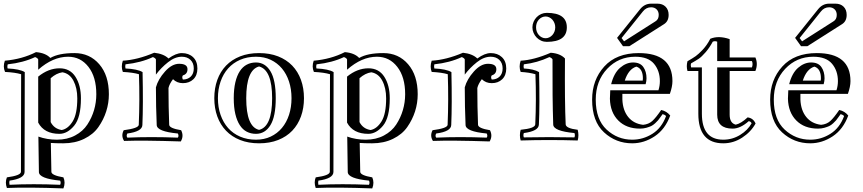

<svg xmlns="http://www.w3.org/2000/svg" viewBox="-20 -757 4762 1060"><path d="M309.1 -379.9Q366.7 -379.9 396.7 -333Q426.8 -286.1 426.8 -213.9Q426.8 -107.9 389.4 -63Q352.1 -18.1 308.1 -18.1Q224.1 -18.1 190.9 -80.1V-334Q247.1 -379.9 309.1 -379.9ZM406.7 -213.9Q406.7 -271 385.7 -311Q364.7 -351.1 324.7 -357.9Q291 -353 259.8 -325.2V-83Q278.8 -45.9 320.8 -39.1Q356 -45.9 381.3 -86.9Q406.7 -127.9 406.7 -213.9ZM22 -378.9H22.9Q88.9 -376 116.7 -358.9Q116.7 15.1 115.7 192.9Q114.7 229 32.7 240.2Q29.8 251 32.7 263.2Q160.6 256.8 312 263.2Q317.9 252 312 240.2Q195.8 229 194.8 192.9L191.9 -2.9Q239.7 14.2 293.9 14.2Q351.1 14.2 394.5 -9Q438 -32.2 462.4 -69.6Q486.8 -106.9 499.3 -149.4Q511.7 -191.9 511.7 -236.8Q511.7 -332 468.3 -387.9Q424.8 -443.8 356 -443.8Q272 -443.8 190.9 -372.1V-429.2Q187 -437 173.8 -441.9Q108.9 -411.1 22.9 -401.9Q19 -391.1 22 -378.9ZM6.8 -421.9Q102.1 -430.2 178.7 -469.2Q231.9 -464.8 257.8 -437Q303.7 -463.9 391.1 -463.9Q475.1 -463.9 528.1 -402.3Q581.1 -340.8 581.1 -236.8Q581.1 -188 566.4 -142.1Q551.8 -96.2 523.4 -55.7Q495.1 -15.1 444.6 9.5Q394 34.2 329.1 34.2Q287.1 34.2 260.7 32.2L263.7 191.9Q264.6 210.9 330.1 222.2Q342.8 251 330.1 283.2Q134.8 275.9 18.1 280.8Q6.8 250 18.1 222.2Q94.7 211.9 95.7 191.9L96.7 -347.2Q64.9 -356.9 7.8 -359.9Q-4.9 -389.2 6.8 -421.9Z M840.8 -274.9Q853 -319.8 891.1 -362.3Q929.2 -404.8 968.8 -404.8Q1015.1 -404.8 1015.1 -375Q1015.1 -348.1 989.7 -340.8Q982.9 -331.1 989.7 -317.9Q1016.1 -317.9 1033 -334Q1049.8 -350.1 1049.8 -378.9Q1049.8 -409.2 1031.5 -426.5Q1013.2 -443.8 983.9 -443.8Q945.8 -443.8 907.5 -413.3Q869.1 -382.8 840.8 -345.2V-429.2Q836.9 -437 824.2 -441.9Q758.8 -411.1 672.9 -401.9Q669.9 -390.1 672.9 -378.9Q738.8 -376 767.1 -358.9Q771 -176.8 766.1 -66.9Q765.1 -30.8 683.1 -20Q675.8 -6.8 683.1 2.9Q811 -2.9 961.9 2.9Q968.8 -6.8 961.9 -20Q846.2 -30.8 845.2 -66.9Q840.8 -166 840.8 -274.9ZM914.1 -67.9Q915 -48.8 980 -38.1Q996.1 -5.9 978 23.9Q771 17.1 665 21Q647 -7.8 663.1 -38.1Q745.1 -48.8 746.1 -67.9Q752 -207 747.1 -347.2Q714.8 -356.9 658.2 -359.9Q647 -389.2 658.2 -421.9Q739.7 -426.8 831.1 -465.8Q883.8 -460 910.2 -434.1Q951.2 -463.9 983.9 -463.9Q1022 -463.9 1045.9 -441.4Q1069.8 -418.9 1069.8 -378.9Q1069.8 -340.8 1047.4 -319.3Q1024.9 -297.9 989.7 -297.9Q957 -297.9 935.1 -319.8Q915 -293 910.2 -271Q910.2 -165 914.1 -67.9Z M1393.1 -412.1Q1443.4 -412.1 1472.9 -364Q1502.4 -315.9 1502.4 -214.8Q1502.4 -113.8 1472.9 -65.9Q1443.4 -18.1 1393.1 -18.1Q1365.2 -18.1 1342.5 -29.8Q1319.8 -41.5 1304 -65.9Q1288.1 -90.3 1279.3 -127.2Q1270.5 -164.1 1270.5 -214.8Q1270.5 -265.1 1279.3 -302.5Q1288.1 -339.8 1304 -364Q1319.8 -388.2 1342.5 -400.1Q1365.2 -412.1 1393.1 -412.1ZM1393.1 14.2Q1438.5 14.2 1474.6 -2.9Q1510.7 -20 1536.4 -50.5Q1562 -81.1 1575.7 -123Q1589.4 -165 1589.4 -214.8Q1589.4 -264.6 1575.7 -306.6Q1562 -348.6 1536.4 -379.2Q1510.7 -409.7 1474.6 -426.8Q1438.5 -443.8 1393.1 -443.8Q1344.7 -443.8 1305.7 -426.8Q1266.6 -409.7 1239.5 -379.4Q1212.4 -349.1 1197.8 -306.9Q1183.1 -264.6 1183.1 -214.8Q1183.1 -164.6 1197.8 -122.6Q1212.4 -80.6 1239.5 -50Q1266.6 -19.5 1305.7 -2.7Q1344.7 14.2 1393.1 14.2ZM1410.2 -463.9Q1469.2 -463.9 1515.4 -445.8Q1561.5 -427.7 1593.3 -394.8Q1625 -361.8 1641.6 -315.9Q1658.2 -270 1658.2 -214.8Q1658.2 -160.2 1641.6 -114.3Q1625 -68.4 1593.5 -35.4Q1562 -2.4 1515.6 15.9Q1469.2 34.2 1410.2 34.2Q1351.6 34.2 1305.4 15.9Q1259.3 -2.4 1227.8 -35.4Q1196.3 -68.4 1179.7 -114Q1163.1 -159.7 1163.1 -214.8Q1163.1 -270 1179.7 -315.9Q1196.3 -361.8 1228 -394.8Q1259.8 -427.7 1305.7 -445.8Q1351.6 -463.9 1410.2 -463.9ZM1339.4 -214.8Q1339.4 -57.1 1410.2 -40Q1482.4 -57.1 1482.4 -214.8Q1482.4 -371.1 1410.2 -390.1Q1339.4 -371.1 1339.4 -214.8Z M2014.2 -379.9Q2071.8 -379.9 2101.8 -333Q2131.8 -286.1 2131.8 -213.9Q2131.8 -107.9 2094.5 -63Q2057.1 -18.1 2013.2 -18.1Q1929.2 -18.1 1896 -80.1V-334Q1952.1 -379.9 2014.2 -379.9ZM2111.8 -213.9Q2111.8 -271 2090.8 -311Q2069.8 -351.1 2029.8 -357.9Q1996.1 -353 1964.8 -325.2V-83Q1983.9 -45.9 2025.9 -39.1Q2061 -45.9 2086.4 -86.9Q2111.8 -127.9 2111.8 -213.9ZM1727.1 -378.9H1728Q1793.9 -376 1821.8 -358.9Q1821.8 15.1 1820.8 192.9Q1819.8 229 1737.8 240.2Q1734.9 251 1737.8 263.2Q1865.7 256.8 2017.1 263.2Q2022.9 252 2017.1 240.2Q1900.9 229 1899.9 192.9L1897 -2.9Q1944.8 14.2 1999 14.2Q2056.2 14.2 2099.6 -9Q2143.1 -32.2 2167.5 -69.6Q2191.9 -106.9 2204.3 -149.4Q2216.8 -191.9 2216.8 -236.8Q2216.8 -332 2173.3 -387.9Q2129.9 -443.8 2061 -443.8Q1977.1 -443.8 1896 -372.1V-429.2Q1892.1 -437 1878.9 -441.9Q1814 -411.1 1728 -401.9Q1724.1 -391.1 1727.1 -378.9ZM1711.9 -421.9Q1807.1 -430.2 1883.8 -469.2Q1937 -464.8 1962.9 -437Q2008.8 -463.9 2096.2 -463.9Q2180.2 -463.9 2233.2 -402.3Q2286.1 -340.8 2286.1 -236.8Q2286.1 -188 2271.5 -142.1Q2256.8 -96.2 2228.5 -55.7Q2200.2 -15.1 2149.7 9.5Q2099.1 34.2 2034.2 34.2Q1992.2 34.2 1965.8 32.2L1968.8 191.9Q1969.7 210.9 2035.2 222.2Q2047.9 251 2035.2 283.2Q1839.8 275.9 1723.1 280.8Q1711.9 250 1723.1 222.2Q1799.8 211.9 1800.8 191.9L1801.8 -347.2Q1770 -356.9 1712.9 -359.9Q1700.2 -389.2 1711.9 -421.9Z M2545.9 -274.9Q2558.1 -319.8 2596.2 -362.3Q2634.3 -404.8 2673.8 -404.8Q2720.2 -404.8 2720.2 -375Q2720.2 -348.1 2694.8 -340.8Q2688 -331.1 2694.8 -317.9Q2721.2 -317.9 2738 -334Q2754.9 -350.1 2754.9 -378.9Q2754.9 -409.2 2736.6 -426.5Q2718.3 -443.8 2689 -443.8Q2650.9 -443.8 2612.5 -413.3Q2574.2 -382.8 2545.9 -345.2V-429.2Q2542 -437 2529.3 -441.9Q2463.9 -411.1 2377.9 -401.9Q2375 -390.1 2377.9 -378.9Q2443.8 -376 2472.2 -358.9Q2476.1 -176.8 2471.2 -66.9Q2470.2 -30.8 2388.2 -20Q2380.9 -6.8 2388.2 2.9Q2516.1 -2.9 2667 2.9Q2673.8 -6.8 2667 -20Q2551.3 -30.8 2550.3 -66.9Q2545.9 -166 2545.9 -274.9ZM2619.1 -67.9Q2620.1 -48.8 2685.1 -38.1Q2701.2 -5.9 2683.1 23.9Q2476.1 17.1 2370.1 21Q2352.1 -7.8 2368.2 -38.1Q2450.2 -48.8 2451.2 -67.9Q2457 -207 2452.1 -347.2Q2419.9 -356.9 2363.3 -359.9Q2352.1 -389.2 2363.3 -421.9Q2444.8 -426.8 2536.1 -465.8Q2588.9 -460 2615.2 -434.1Q2656.2 -463.9 2689 -463.9Q2727.1 -463.9 2751 -441.4Q2774.9 -418.9 2774.9 -378.9Q2774.9 -340.8 2752.4 -319.3Q2730 -297.9 2694.8 -297.9Q2662.1 -297.9 2640.1 -319.8Q2620.1 -293 2615.2 -271Q2615.2 -165 2619.1 -67.9Z M2999 -686Q3109.4 -686 3109.4 -606Q3109.4 -525.9 2999 -525.9Q2982.4 -525.9 2968 -532.2Q2953.6 -538.6 2942.9 -549.6Q2932.1 -560.5 2925.8 -575.2Q2919.4 -589.8 2919.4 -606Q2919.4 -622.1 2925.8 -636.7Q2932.1 -651.4 2942.9 -662.4Q2953.6 -673.3 2968 -679.7Q2982.4 -686 2999 -686ZM2954.1 -647.9Q2939.5 -630.9 2939.5 -606Q2939.5 -593.3 2943.6 -582.3Q2947.8 -571.3 2955.1 -563.2Q2962.4 -555.2 2971.9 -550.5Q2981.4 -545.9 2992.2 -545.9Q3002.4 -545.9 3012.2 -550.5Q3022 -555.2 3029.3 -563.2Q3036.6 -571.3 3041 -582.3Q3045.4 -593.3 3045.4 -606Q3045.4 -618.7 3041 -629.6Q3036.6 -640.6 3029.3 -648.7Q3022 -656.7 3012.2 -661.4Q3002.4 -666 2992.2 -666Q2981.9 -666 2972.2 -661.6Q2962.4 -657.2 2954.1 -647.9ZM3151.4 -22.5Q3035.2 -33.2 3034.2 -69.3Q3029.3 -215.8 3030.3 -429.2Q3026.4 -437 3013.2 -441.9Q2945.3 -410.2 2872.1 -401.9Q2869.1 -390.1 2872.1 -378.9Q2927.2 -376 2956.1 -358.9Q2960.4 -176.8 2955.1 -69.3Q2954.1 -33.2 2872.1 -22.5Q2867.2 -10.3 2872.1 1.5Q3012.2 -1.5 3151.4 1.5Q3156.2 -10.3 3151.4 -22.5ZM3169.4 -40.5Q3177.2 -10.3 3169.4 18.6Q3012.2 13.7 2854.5 18.6Q2846.2 -10.3 2854.5 -40.5Q2934.1 -48.3 2935.1 -70.3Q2941.4 -207 2936 -347.2Q2903.3 -356.9 2854.5 -359.9Q2843.3 -389.2 2854.5 -421.9Q2928.2 -425.8 3020.5 -465.8Q3073.2 -461.9 3099.1 -434.1Q3097.2 -193.8 3103 -70.3Q3104.5 -48.3 3169.4 -40.5Z M3475.1 -412.1Q3514.2 -412.1 3531.7 -387Q3549.3 -361.8 3549.3 -324.2Q3549.3 -310.1 3544.4 -292H3354Q3369.1 -353 3403.1 -382.6Q3437 -412.1 3475.1 -412.1ZM3349.1 -258.8H3615.2Q3623 -283.2 3623 -309.1Q3623 -366.2 3590.6 -405Q3558.1 -443.8 3487.3 -443.8Q3395 -443.8 3332 -377Q3269 -310.1 3269 -207Q3269 -97.2 3329.1 -41.5Q3389.2 14.2 3470.2 14.2Q3530.3 14.2 3581.8 -18.3Q3633.3 -50.8 3657.2 -116.2Q3650.4 -124 3638.2 -127Q3636.2 -124 3626.7 -111.1Q3617.2 -98.1 3612.8 -92.5Q3608.4 -86.9 3596.9 -76.4Q3585.4 -65.9 3575 -61Q3564.5 -56.2 3548.3 -51.5Q3532.2 -46.9 3513.2 -46.9Q3438 -46.9 3393.6 -91.6Q3349.1 -136.2 3347.2 -211.9Q3347.2 -229 3349.1 -258.8ZM3630.4 -149.9Q3661.1 -143.1 3680.2 -119.1Q3652.3 -43 3594.2 -4.4Q3536.1 34.2 3470.2 34.2Q3380.4 34.2 3314.7 -26.4Q3249 -86.9 3249 -207Q3249 -315.9 3316.2 -389.9Q3383.3 -463.9 3506.3 -463.9Q3692.4 -463.9 3692.4 -309.1Q3692.4 -278.8 3678.2 -238.8H3416V-207Q3418.5 -147.9 3448.2 -111.1Q3478 -74.2 3530.3 -67.9Q3561 -70.8 3581.1 -88.9Q3601.1 -106.9 3630.4 -149.9ZM3529.3 -324.2Q3529.3 -377.9 3493.2 -389.2Q3450.2 -376 3429.2 -312H3528.3Q3528.3 -314 3528.8 -317.9Q3529.3 -321.8 3529.3 -324.2ZM3529.3 -693.8 3411.6 -546.9 3425.3 -528.8 3598.6 -639.2Q3616.7 -649.9 3616.7 -674.8Q3616.7 -693.8 3605 -705.3Q3593.3 -716.8 3574.7 -716.8Q3547.4 -716.8 3529.3 -693.8ZM3386.7 -547.9 3513.7 -706.1Q3538.6 -736.8 3574.7 -736.8H3609.4Q3637.7 -736.8 3654.5 -720Q3671.4 -703.1 3671.4 -674.8Q3671.4 -640.1 3646.5 -624L3454.6 -502H3419.4Z M3939.5 -384.8H4131.3Q4138.2 -403.8 4131.3 -419.9H3939.5V-526.9Q3927.2 -532.2 3915 -526.9Q3897 -493.2 3875 -468Q3853 -442.9 3838.1 -432.9Q3823.2 -422.9 3795.4 -407.2Q3792 -397 3795.4 -384.8H3855V-128.9Q3855 14.2 3973.1 14.2Q4023.4 14.2 4065.9 -12Q4108.4 -38.1 4129.4 -76.2Q4125 -86.9 4113.3 -87.9Q4067.4 -46.9 4024.4 -46.9Q3939.5 -46.9 3939.5 -124ZM4107.4 -108.9Q4138.2 -105 4151.4 -75.2Q4126 -28.8 4077.6 2.7Q4029.3 34.2 3973.1 34.2Q3835.4 34.2 3835.4 -128.9V-365.2H3775.4Q3768.1 -391.1 3775.4 -418.9Q3805.2 -436 3820.8 -447Q3836.4 -458 3859.9 -482.9Q3883.3 -507.8 3901.4 -543Q3947.3 -562 4008.3 -541V-439.9H4150.4Q4166 -403.8 4150.4 -365.2H4008.3V-124Q4008.3 -77.1 4042 -68.8Q4071.3 -75.2 4107.4 -108.9Z M4458 -412.1Q4497.1 -412.1 4514.6 -387Q4532.2 -361.8 4532.2 -324.2Q4532.2 -310.1 4527.3 -292H4336.9Q4352.1 -353 4386 -382.6Q4419.9 -412.1 4458 -412.1ZM4332 -258.8H4598.1Q4606 -283.2 4606 -309.1Q4606 -366.2 4573.5 -405Q4541 -443.8 4470.2 -443.8Q4377.9 -443.8 4314.9 -377Q4252 -310.1 4252 -207Q4252 -97.2 4312 -41.5Q4372.1 14.2 4453.1 14.2Q4513.2 14.2 4564.7 -18.3Q4616.2 -50.8 4640.1 -116.2Q4633.3 -124 4621.1 -127Q4619.1 -124 4609.6 -111.1Q4600.1 -98.1 4595.7 -92.5Q4591.3 -86.9 4579.8 -76.4Q4568.4 -65.9 4557.9 -61Q4547.4 -56.2 4531.2 -51.5Q4515.1 -46.9 4496.1 -46.9Q4420.9 -46.9 4376.5 -91.6Q4332 -136.2 4330.1 -211.9Q4330.1 -229 4332 -258.8ZM4613.3 -149.9Q4644 -143.1 4663.1 -119.1Q4635.3 -43 4577.1 -4.4Q4519 34.2 4453.1 34.2Q4363.3 34.2 4297.6 -26.4Q4231.9 -86.9 4231.9 -207Q4231.9 -315.9 4299.1 -389.9Q4366.2 -463.9 4489.3 -463.9Q4675.3 -463.9 4675.3 -309.1Q4675.3 -278.8 4661.1 -238.8H4398.9V-207Q4401.4 -147.9 4431.2 -111.1Q4460.9 -74.2 4513.2 -67.9Q4543.9 -70.8 4564 -88.9Q4584 -106.9 4613.3 -149.9ZM4512.2 -324.2Q4512.2 -377.9 4476.1 -389.2Q4433.1 -376 4412.1 -312H4511.2Q4511.2 -314 4511.7 -317.9Q4512.2 -321.8 4512.2 -324.2ZM4512.2 -693.8 4394.5 -546.9 4408.2 -528.8 4581.5 -639.2Q4599.6 -649.9 4599.6 -674.8Q4599.6 -693.8 4587.9 -705.3Q4576.2 -716.8 4557.6 -716.8Q4530.3 -716.8 4512.2 -693.8ZM4369.6 -547.9 4496.6 -706.1Q4521.5 -736.8 4557.6 -736.8H4592.3Q4620.6 -736.8 4637.5 -720Q4654.3 -703.1 4654.3 -674.8Q4654.3 -640.1 4629.4 -624L4437.5 -502H4402.3Z"/></svg>

Font: Jacques Francois Shadow
Style: Regular
Weight: 400
Designer: Alexei Vanyashin, Nikita Kanarev (i@xarsok.ru)
Foundry: Cyreal (www.cyreal.org)
Version: Version 1.003